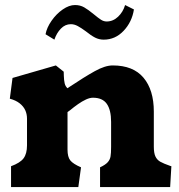

<svg xmlns="http://www.w3.org/2000/svg" viewBox="-20 -762 731 782"><path d="M90 -278.5V-170Q90 -136 76 -117.2Q62 -98.5 25 -85V0H299L310 -80.5Q277.5 -94.5 266.2 -108.8Q255 -123 255 -152.5V-305.5Q261 -309.5 266 -313.5Q281 -326 297.8 -337.8Q314.5 -349.5 330.2 -356.8Q346 -364 358.5 -364Q397.5 -364 415 -339Q432.5 -314 432.5 -265.5V-165.5V-163.5Q432.5 -138 430.2 -124.8Q428 -111.5 418.5 -101Q409 -90.5 387.5 -80.5V0H673L678 -85L674 -86Q645.5 -96 632.5 -103.5Q619.5 -111 613 -124.8Q606.5 -138.5 606.5 -165V-307.5Q606.5 -395.5 564.5 -445.5Q522.5 -495.5 439 -495.5Q408 -495.5 365.8 -472Q323.5 -448.5 262 -407.5L255 -402.5Q246.5 -410 243.5 -422.2Q240.5 -434.5 240 -453L239.5 -470L207.5 -495.5L31 -444.5L20 -360Q44.5 -353.5 60 -341.2Q75.5 -329 82.8 -313.2Q90 -297.5 90 -278.5ZM329.5 -634.5Q310.5 -648.5 296.5 -656Q282.5 -663.5 268.5 -663.5Q245.5 -663.5 228 -645.5Q210.5 -627.5 201.5 -600.5L165.5 -622.5Q170.5 -649.5 190 -677.5Q209.5 -705.5 235.5 -723.5Q261.5 -741.5 285.5 -741.5Q306.5 -741.5 323 -732Q339.5 -722.5 362.5 -703.5Q380.5 -688.5 391.5 -681.5Q402.5 -674.5 414.5 -674.5Q440.5 -674.5 461 -694Q481.5 -713.5 489.5 -741.5L525.5 -723.5Q517.5 -672.5 483.5 -636.5Q449.5 -600.5 402.5 -600.5Q383.5 -600.5 367 -609Q350.5 -617.5 329.5 -634.5Z"/></svg>

Font: TMT Limkin
Style: Regular
Weight: 400
Designer: Gabriel Drozdov
Version: Version 1.000;Glyphs 3.1.2 (3151)